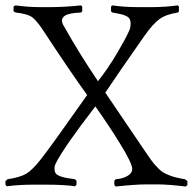

<svg xmlns="http://www.w3.org/2000/svg" viewBox="-24 -680 710 707"><path d="M214.8 -622.1Q204.1 -614.3 204.1 -605Q204.1 -594.2 212.9 -581.1Q269 -481 336.9 -380.9Q375 -429.7 406.7 -483.4Q438.5 -537.1 451.2 -565.9Q457 -577.6 457 -594.2Q457 -603.5 453.4 -610.1Q449.7 -616.7 441.4 -620.6Q433.1 -624.5 426.5 -626.5Q419.9 -628.4 407.5 -630.6Q395 -632.8 390.1 -633.8L384.8 -638.2V-655.8L390.1 -660.2Q432.6 -653.8 481.9 -653.8H540Q582.5 -653.8 630.9 -660.2L634.8 -655.8V-638.2L630.9 -633.8Q587.9 -627.4 563.5 -609.9Q539.1 -592.3 507.8 -547.9Q406.2 -402.8 363.8 -338.9Q394 -294.4 444.3 -220Q494.6 -145.5 516.1 -114.3Q537.6 -83 543 -77.1Q559.1 -59.1 568.6 -51Q578.1 -43 600.1 -34.2Q622.1 -25.4 657.2 -20L666 -13.2V1L660.2 6.8Q595.7 -1 555.2 -1H515.1Q474.1 -1 401.9 6.8L397 1V-14.2L401.9 -20Q426.3 -21.5 444.6 -31.7Q462.9 -42 462.9 -58.1Q462.9 -78.1 419.4 -148.9Q376 -219.7 327.1 -288.1Q209.5 -135.7 181.2 -78.1Q176.8 -69.3 176.8 -60.1Q176.8 -47.9 181.4 -41.3Q186 -34.7 202.6 -29.3Q219.2 -23.9 252 -20L257.8 -14.2V0L252 5.9Q213.9 0 146 0H99.1Q45.4 0 1 5.9L-3.9 0V-13.2L3.9 -20Q49.8 -26.9 72.5 -40.3Q95.2 -53.7 127 -94.2Q165 -142.6 296.9 -330.1Q239.7 -408.7 128.9 -577.1Q110.4 -603.5 96.2 -615.2Q79.1 -628.9 34.2 -633.8L25.9 -638.2V-655.8L32.2 -660.2Q82 -653.8 120.1 -653.8H163.1Q213.4 -653.8 273.9 -660.2L278.8 -655.8V-638.2L273.9 -633.8Q230.5 -632.3 214.8 -622.1Z"/></svg>

Font: Quattrocento Roman
Style: Regular
Weight: 400
Designer: Pablo Impallari
Foundry: Pablo Impallari. www.impallari.com Igino Marini. www.ikern.com
Version: Version 1.000